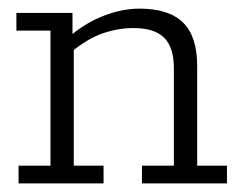

<svg xmlns="http://www.w3.org/2000/svg" viewBox="-20 -425 563 445"><path d="M23 0V-41H97V-354H18V-395H148V-340L136 -336Q174 -370 218 -387.5Q262 -405 303 -405Q371 -405 404 -373Q437 -341 437 -272V-41H506V0H309V-41H383V-267Q383 -315 360.5 -337.5Q338 -360 289 -360Q254 -360 217.5 -347.5Q181 -335 137 -298L151 -324V-41H220V0Z"/></svg>

Font: Rokkitt Light
Style: Regular
Weight: 300
Version: Version 3.103